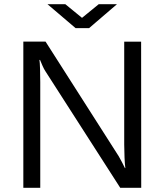

<svg xmlns="http://www.w3.org/2000/svg" viewBox="-20 -900 788 920"><path d="M207.5 -879.9H293L373 -814.5L453.1 -879.9H540.5L406.7 -765.1H342.3ZM91.8 -700.7H198.2L548.8 -151.4Q554.7 -141.6 564.2 -123.3Q573.7 -105 578.6 -94.7H580.6Q578.1 -112.8 576.7 -145.5Q575.2 -178.2 575.2 -207V-700.2H656.2L656.7 0H556.2L197.3 -559.1Q191.4 -567.9 184.1 -584Q176.8 -600.1 171.9 -612.8H168.9Q170.9 -602.5 171.9 -569.6Q172.9 -536.6 172.9 -506.3V0H91.8Z"/></svg>

Font: Selawik
Style: Regular
Weight: 400
Designer: Aaron Bell
Foundry: Microsoft Corporation
Version: Version 1.01